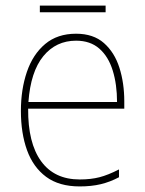

<svg xmlns="http://www.w3.org/2000/svg" viewBox="-20 -659 521 689"><path d="M253 -538Q315 -538 353 -504.5Q391 -471 408.5 -416Q426 -361 426 -295V-269H81Q80 -146 127.5 -80.5Q175 -15 266 -15Q306 -15 337 -23Q368 -31 407 -51V-23Q375 -6 341.5 2Q308 10 266 10Q192 10 145.5 -24.5Q99 -59 77 -120Q55 -181 55 -261Q55 -338 76.5 -401Q98 -464 142 -501Q186 -538 253 -538ZM253 -513Q181 -513 135.5 -457.5Q90 -402 82 -293H400Q400 -356 384.5 -406Q369 -456 336.5 -484.5Q304 -513 253 -513ZM359 -639V-615H123V-639Z"/></svg>

Font: Noto Sans Gurmukhi UI SemiCondensed Thin
Style: Regular
Weight: 100
Width: 4
Designer: Jelle Bosma - Monotype Design Team
Foundry: Monotype Imaging Inc.
Version: Version 2.004; ttfautohint (v1.8.4.7-5d5b)